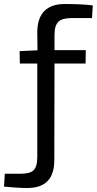

<svg xmlns="http://www.w3.org/2000/svg" viewBox="-57 -737 483 958"><path d="M304 -647Q255 -647 236 -630Q215 -612 215 -563V-487H371L370 -420H215L214 60Q215 201 80 201Q28 201 -37 194L-33 130H43Q91 130 109 114Q129 96 129 47V-420H42L41 -482L130 -486L129 -576Q130 -717 267 -717Q352 -717 406 -710L402 -647Z"/></svg>

Font: Taylor Sans
Style: Regular
Weight: 400
Italic angle: -8°
Designer: Natanael Gama
Version: Version 1.001 September 8, 2015